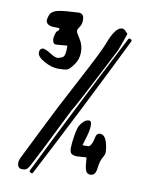

<svg xmlns="http://www.w3.org/2000/svg" viewBox="-93 -837 755 991"><g transform="rotate(10 284.0 -341.5)"><path d="M356.4 -38.1 407.7 -41.5 410.2 -12.2C411.8 7.6 414.9 21.8 419.4 30.3C424 38.7 431.6 43 442.4 43C460.3 43 470.5 29.9 473.1 3.9C476.1 -22.1 481.4 -41.5 489.3 -54.2C496.7 -66.6 500.5 -76.3 500.5 -83.5V-84.5C500.2 -92 499.7 -98.3 499 -103.5C492.5 -150.4 478.5 -173.8 457 -173.8C444 -173.8 436 -166 433.1 -150.4C430.2 -134.8 426.4 -122.9 421.9 -114.7C417.3 -106.6 413.6 -102.1 410.6 -101.1C407.7 -100.1 402 -99.6 393.6 -99.6C385.1 -99.6 379.2 -99.8 376 -100.1C377.9 -106.6 382.5 -121.7 389.6 -145.5C396.8 -168.9 400.6 -189.1 400.9 -206.1V-208C400.9 -223.6 396.5 -231.4 387.7 -231.4C378.3 -231.4 369.5 -227.9 361.3 -220.7C353.2 -213.5 346.5 -205.4 341.3 -196.3C335.8 -186.8 330.7 -168.6 326.2 -141.6C321.6 -114.6 319.3 -92.6 319.3 -75.7C319.3 -58.4 323.4 -47.9 331.5 -43.9C339.4 -40 347.7 -38.1 356.4 -38.1ZM210 -592.3V-572.3C210 -547.5 204.4 -532.9 193.4 -528.3C182.3 -523.8 175 -521.5 171.6 -521.5C168.2 -521.5 164.3 -521.9 159.9 -522.7C155.5 -523.5 145 -529.1 128.4 -539.3C111.8 -549.6 99.4 -555 91.3 -555.7H90.8C84.6 -555.7 79.8 -553.5 76.4 -549.1C73 -544.7 71.3 -538.9 71.3 -531.7C71.3 -517.4 84.2 -503 110.1 -488.5C136 -474 160.4 -466.8 183.3 -466.8C206.3 -466.8 222 -468.3 230.5 -471.2C238.9 -474.1 250.2 -485.4 264.2 -504.9C278.2 -524.4 285.2 -546.5 285.2 -571.3C285.2 -596 278.6 -618.3 265.6 -638.2C252.6 -658 246.1 -670.2 246.1 -674.8V-677.2L245.1 -678.2C246.1 -683.1 249.9 -690.4 256.6 -700.2C263.3 -710 266.6 -721.5 266.6 -734.9C266.6 -748.2 264 -757.5 258.8 -762.7C253.6 -767.9 246.9 -770.5 238.8 -770.5C230.6 -770.5 210 -769.2 176.8 -766.6C143.6 -764 121.3 -759.4 109.9 -752.9C98.5 -746.4 91.1 -738 87.9 -727.5C84.6 -717.1 82.8 -708.7 82.5 -702.4C82.2 -696 85.6 -689.9 92.8 -683.8C99.9 -677.8 111 -674.8 126 -674.8C141 -674.8 149.4 -674.6 151.4 -674.3C153.3 -674 154.3 -672 154.3 -668.5C154.3 -664.9 152 -661.5 147.5 -658.4C142.9 -655.4 139.3 -649.2 136.7 -639.9C134.1 -630.6 132.6 -623.3 132.3 -617.9C132 -612.5 132.9 -606.4 135 -599.6C137.1 -592.8 141.6 -588.9 148.4 -587.9H148.9H156.2ZM513.7 -680.2C384.4 -431.2 257 -179.2 131.3 75.7C129.4 79.9 131.3 83.5 137.2 86.4C143.1 89.4 147 88.9 148.9 85C278.2 -163.1 405.6 -415 531.2 -670.9C533.5 -675.5 531.7 -679.3 525.9 -682.4C520 -685.5 516 -684.7 513.7 -680.2ZM94.2 76.2C106.3 76.2 115.2 71.9 121.1 63.5C129.2 51.8 148.4 15.6 178.7 -44.9L290 -268.6C295.9 -274.4 335.8 -349.3 409.7 -493.2L472.7 -615.7L504.9 -705.6L491.7 -719.7C485.8 -725.6 479.8 -728.5 473.6 -728.5H471.2C458.8 -727.2 447.1 -718.5 436 -702.4C425 -686.3 414.2 -664.1 403.8 -635.7C393.4 -607.4 358.7 -538 299.8 -427.5C240.9 -317 191.4 -220.9 151.4 -139.4C111.3 -57.9 87 -8.8 78.4 7.8C69.7 24.4 65.4 36.5 65.4 43.9V47.9C65.4 56.6 67.5 63.6 71.8 68.6C76 73.6 82 76.2 89.8 76.2Z"/></g></svg>

Font: Drukaatie burti
Style: Regular
Weight: 400
Version: Version 0.14.4